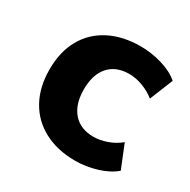

<svg xmlns="http://www.w3.org/2000/svg" viewBox="-122 -618 738 745"><g transform="rotate(30 247.0 -245.0)"><path d="M305 11Q225 11 165.5 -20.5Q106 -52 74 -110Q42 -168 42 -247Q42 -326 74 -383Q106 -440 165.5 -470.5Q225 -501 305 -501Q352 -501 400 -487Q448 -473 478 -447L436 -343Q411 -363 380 -374.5Q349 -386 320 -386Q261 -386 228.5 -349.5Q196 -313 196 -246Q196 -180 228.5 -142.5Q261 -105 320 -105Q348 -105 379.5 -116Q411 -127 436 -148L478 -44Q448 -18 400 -3.5Q352 11 305 11Z"/></g></svg>

Font: Nunito Sans ExtraBold
Style: Regular
Weight: 800
Designer: Vernon Adams
Foundry: Vernon Adams
Version: Version 3.101; ttfautohint (v1.8.4.7-5d5b);gftools[0.9.27]